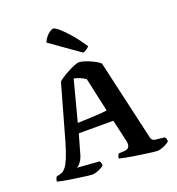

<svg xmlns="http://www.w3.org/2000/svg" viewBox="-169 -1119 1153 1254"><g transform="rotate(-20 407.0 -492.0)"><path d="M256 0Q251 0 231 -2.5Q211 -5 182 -9Q153 -13 122.5 -17.5Q92 -22 65.5 -27Q39 -32 24 -36Q24 -47 27.5 -56Q31 -65 35 -69L49 -72Q60 -74 72.5 -79Q85 -84 99 -101Q113 -118 128.5 -154.5Q144 -191 163 -255L272 -641Q280 -650 300 -663Q320 -676 344.5 -689Q369 -702 391 -711Q413 -720 425 -720Q440 -720 466 -711.5Q492 -703 519.5 -689.5Q547 -676 564 -661L693 -98Q696 -87 702.5 -81.5Q709 -76 722 -74L785 -67Q789 -61 791.5 -57.5Q794 -54 795 -36Q787 -28 771.5 -19.5Q756 -11 738.5 -5.5Q721 0 709 0Q702 0 677 -3Q652 -6 618.5 -11Q585 -16 551.5 -21Q518 -26 491.5 -31.5Q465 -37 455 -40Q455 -53 460.5 -61.5Q466 -70 466 -71L499 -73Q512 -73 523.5 -77Q535 -81 541 -95Q547 -109 539 -140L506 -284H266L227 -147Q222 -129 213 -114Q204 -99 194.5 -89Q185 -79 176 -77L332 -65Q333 -62 337 -54Q341 -46 341 -35Q334 -27 318 -18.5Q302 -10 285 -5Q268 0 256 0ZM283 -350Q336 -352 377 -353.5Q418 -355 446 -357.5Q474 -360 488 -362L436 -599Q416 -612 396.5 -620Q377 -628 357 -632ZM474 -769 270 -913Q276 -930 289 -946.5Q302 -963 317 -973.5Q332 -984 342 -984Q354 -984 381 -961Q408 -938 444 -896.5Q480 -855 518 -798Q513 -791 500 -781.5Q487 -772 474 -769Z"/></g></svg>

Font: Texturina 12pt
Style: Bold
Weight: 700
Designer: Guillermo Torres Carreño
Foundry: Omnibus-Type
Version: Version 1.002